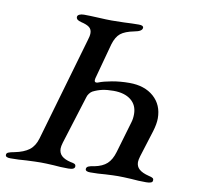

<svg xmlns="http://www.w3.org/2000/svg" viewBox="-101 -735 868 819"><g transform="rotate(10 333.0 -325.0)"><path d="M-26 -8Q-26 -15 -17.5 -18.5Q-9 -22 8 -25Q48 -33 70.5 -50Q93 -67 103 -101L233 -550Q239 -568 239 -581Q239 -597 228 -606Q217 -615 191 -621Q170 -626 170 -639Q170 -646 178 -650Q186 -654 198 -654Q223 -654 261 -652Q297 -650 318 -650L371 -651Q409 -653 436 -653Q456 -653 456 -643Q456 -627 422 -621Q382 -613 363.5 -598Q345 -583 335 -550L293 -395Q292 -392 292 -387Q292 -378 300 -378Q305 -378 309 -380Q329 -388 364.5 -394.5Q400 -401 440 -401Q506 -401 545.5 -366Q585 -331 585 -273Q585 -249 575 -216L539 -101Q534 -84 534 -75Q534 -56 547.5 -44Q561 -32 589 -25Q603 -22 607.5 -18.5Q612 -15 611 -8Q611 4 583 4Q548 4 518 1Q482 -1 461 -1Q442 -1 406 1Q376 4 341 4Q320 4 320 -7Q320 -15 328.5 -19Q337 -23 354 -25Q389 -32 408 -49.5Q427 -67 437 -101L477 -237Q482 -253 482 -273Q482 -312 454.5 -334Q427 -356 379 -356Q351 -356 330.5 -351.5Q310 -347 290 -337Q283 -333 277 -325Q271 -317 269 -309L204 -101Q199 -84 199 -75Q199 -55 212 -43Q225 -31 251 -25Q264 -23 269 -20Q274 -17 274 -10Q274 4 246 4Q211 4 182 1Q146 -1 127 -1Q106 -1 64 1Q31 4 -5 4Q-27 4 -26 -8Z"/></g></svg>

Font: EB Garamond Medium
Style: Italic
Weight: 500
Italic angle: -17.2°
Designer: Georg Duffner and Octavio Pardo
Foundry: Georg Duffner
Version: Version 1.000